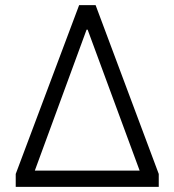

<svg xmlns="http://www.w3.org/2000/svg" viewBox="-20 -725 677 745"><path d="M41 0V-50L287 -705H351L596 -50V0ZM316 -610 103 -30 102 -63H536L534 -30L320 -610Z"/></svg>

Font: Nunito Sans 7pt Light
Style: Regular
Weight: 300
Designer: Vernon Adams
Foundry: Vernon Adams
Version: Version 3.101;gftools[0.9.27]